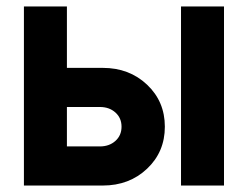

<svg xmlns="http://www.w3.org/2000/svg" viewBox="-20 -574 767 594"><path d="M187 -121H289Q318 -121 337 -138Q356 -155 356 -182Q356 -209 337 -226Q318 -243 289 -243H187ZM54 0V-554H187V-364H298Q380 -364 435 -312Q490 -260 490 -182Q490 -104 435 -52Q380 0 298 0ZM540 0V-554H673V0Z"/></svg>

Font: Involve
Style: Bold
Weight: 700
Designer: Stefan Peev
Foundry: Context Ltd.
Version: Version 1.001